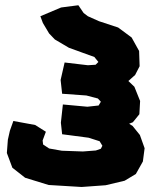

<svg xmlns="http://www.w3.org/2000/svg" viewBox="-20 -706 602 750"><path d="M286.1 -685.5 218.8 -676.8 137.7 -642.6 147.5 -616.2 171.9 -575.2 194.3 -551.8 249 -519.5 302.7 -500 348.6 -483.4 364.3 -463.9 353.5 -453.1 323.2 -451.2 232.4 -461.9 216.8 -393.6 222.7 -339.8 317.4 -333 362.3 -321.3 374 -308.6 365.2 -293.9 321.3 -289.1 225.6 -297.9 217.8 -226.6 222.7 -181.6 326.2 -168 369.1 -154.3 379.9 -136.7 374 -125 354.5 -118.2 303.7 -114.3 221.7 -117.2 171.9 -126 148.4 -141.6 146.5 -157.2 159.2 -191.4 117.2 -217.8 32.2 -233.4 18.6 -195.3 10.7 -160.2 6.8 -108.4 28.3 -50.8 78.1 -11.7 169.9 16.6 298.8 24.4 392.6 17.6 466.8 0 510.7 -26.4 538.1 -75.2 544.9 -127 526.4 -178.7 498 -213.9 484.4 -222.7 499 -228.5 524.4 -259.8 527.3 -311.5 504.9 -367.2 481.4 -389.6 507.8 -413.1 525.4 -447.3 523.4 -506.8 494.1 -559.6 441.4 -598.6 367.2 -623 323.2 -642.6 306.6 -655.3Z"/></svg>

Font: MaokenAssortedSans-TC
Style: Regular
Weight: 500
Version: Version 0.83